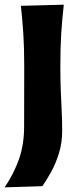

<svg xmlns="http://www.w3.org/2000/svg" viewBox="-25 -576 351 813"><path d="M-5.4 217.3Q33.7 159.7 55.4 97.9Q77.1 36.1 77.1 -40L77.6 -294.4Q77.6 -375.5 73.7 -433.8Q69.8 -492.2 63.5 -551.3L245.1 -556.2Q238.3 -495.6 234.4 -436.3Q230.5 -377 230.5 -294.4Q230.5 -236.8 232.4 -190.9Q234.4 -145 236.3 -104.7Q238.3 -64.5 238.3 -22.9Q238.3 29.3 224.4 73.7Q210.4 118.2 190.9 153.1Q171.4 188 154.3 212.4Z"/></svg>

Font: Pinar DS1 Bold
Style: Regular
Weight: 700
Designer: Amin Abedi
Version: Version 3.000